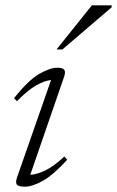

<svg xmlns="http://www.w3.org/2000/svg" viewBox="-20 -690 439 720"><path d="M44 -25 171.5 -390Q147.5 -387.5 116 -370Q84.5 -352.5 43.5 -310.5L32.5 -321.5Q86 -389 126.5 -412.5Q167 -436 195 -436Q216 -436 221.2 -427.8Q226.5 -419.5 220 -401L93.5 -34.5Q117 -35.5 148.5 -50.2Q180 -65 221.5 -103L232 -91Q179.5 -33.5 140.5 -11.8Q101.5 10 73 10Q48.5 10 43 2Q37.5 -6 44 -25ZM192 -504.5 324.5 -670H399L398.5 -662.5L214 -504.5Z"/></svg>

Font: Newsreader 16pt Light
Style: Italic
Weight: 300
Italic angle: -17°
Designer: Hugues Gentile
Foundry: Production Type
Version: Version 1.003; ttfautohint (v1.8.3)